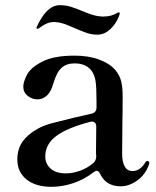

<svg xmlns="http://www.w3.org/2000/svg" viewBox="-20 -708 603 742"><path d="M557 -78 556 -73Q542 -33 510.5 -10.5Q479 12 446 12Q390 12 367 -36Q361 -48 354 -48Q349 -48 341 -42Q305 -14 262.5 0Q220 14 179 14Q118 14 82.5 -14.5Q47 -43 47 -92Q47 -131 66.5 -159.5Q86 -188 125 -210Q148 -223 177.5 -231Q207 -239 265 -253Q311 -263 335 -269Q353 -274 353 -293V-318Q353 -372 349 -396.5Q345 -421 331 -438Q310 -463 268 -463Q237 -463 218 -446Q199 -429 186 -385Q178 -355 162 -339.5Q146 -324 125 -324Q104 -324 87 -337.5Q70 -351 70 -373Q70 -392 84.5 -419.5Q99 -447 143.5 -470Q188 -493 268 -493Q323 -493 364 -477.5Q405 -462 426 -437Q443 -416 448.5 -393Q454 -370 454 -336Q454 -273 453 -236L452 -116Q452 -47 492 -47Q522 -47 542 -81Q545 -86 549 -86Q552 -86 554.5 -84Q557 -82 557 -78ZM341 -78Q352 -88 352 -105Q351 -110 351 -121L352 -218Q352 -230 345.5 -235Q339 -240 328 -237Q240 -214 197.5 -182.5Q155 -151 155 -103Q155 -75 175.5 -56.5Q196 -38 235 -38Q261 -38 289 -48Q317 -58 341 -78ZM267 -600Q261 -602 245.5 -609Q230 -616 217 -619Q208 -622 198 -622Q195 -623 190 -623Q175 -623 161.5 -617.5Q148 -612 129 -598Q128 -597 125 -597Q121 -597 121 -600L122 -604Q160 -688 211 -688Q233 -688 251.5 -682.5Q270 -677 299 -665Q337 -649 357 -646Q371 -644 378 -644Q412 -644 434 -659L438 -660Q443 -660 443 -656Q443 -654 440 -646Q428 -615 405.5 -594.5Q383 -574 356 -574Q335 -574 314.5 -581Q294 -588 267 -600Z"/></svg>

Font: Shippori Mincho B1 SemiBold
Style: Regular
Weight: 600
Designer: FONTDASU
Foundry: FONTDASU / Google Inc. / but / Adobe
Version: Version 3.110; ttfautohint (v1.8.3)